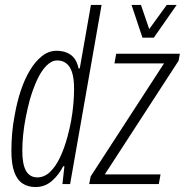

<svg xmlns="http://www.w3.org/2000/svg" viewBox="-20 -743 746 775"><path d="M123 12Q93 12 71 -2.5Q49 -17 37.5 -49Q26 -81 26 -134Q26 -168 29 -204.5Q32 -241 39 -276Q48 -329 63.5 -376Q79 -423 101 -459.5Q123 -496 150 -517Q177 -538 208 -538Q231 -538 249.5 -530.5Q268 -523 280 -507.5Q292 -492 297 -467H302L347 -723H390L263 0H232L240 -72H235Q219 -39 190.5 -13.5Q162 12 123 12ZM131 -27Q159 -27 182 -49Q205 -71 222.5 -108Q240 -145 252 -190Q261 -222 267 -255Q273 -288 276 -321.5Q279 -355 279 -384Q279 -424 271.5 -449Q264 -474 248.5 -486.5Q233 -499 211 -499Q188 -499 167 -477.5Q146 -456 129.5 -420Q113 -384 100 -339Q91 -305 84 -269.5Q77 -234 73.5 -199.5Q70 -165 70 -135Q70 -80 85 -53.5Q100 -27 131 -27ZM340 0 346 -31 642 -487H442L449 -526H706L701 -498L403 -39H628L621 0ZM693 -723 601 -591H555L511 -723H549L590 -603H566L653 -723Z"/></svg>

Font: Archivo ExtraCondensed Thin
Style: Italic
Weight: 250
Width: 2
Italic angle: -10°
Designer: Hector Gatti
Foundry: Omnibus-Type
Version: Version 2.001